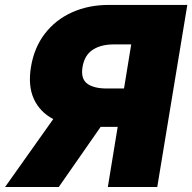

<svg xmlns="http://www.w3.org/2000/svg" viewBox="-43 -747 768 767"><path d="M585.2 0 705.3 -727.3H391.4Q310.4 -727.3 244.9 -697.8Q179.4 -668.3 136.5 -612.9Q93.7 -557.5 80.8 -480.1Q68.2 -404.5 92.2 -351.9Q116.2 -299.4 169.7 -271.3L-22.7 0H191.8L359 -240.1H427.1L387.8 0ZM452.4 -393.5H383.1Q330.9 -393.5 304.8 -413.4Q278.8 -433.2 286.8 -480.1Q294.9 -527 327.7 -548.3Q360.5 -569.6 411.6 -569.6H481.2Z"/></svg>

Font: Inter UI Black
Style: Italic
Weight: 900
Italic angle: -9.39999°
Designer: Rasmus Andersson
Foundry: rsms
Version: 3.2;8d6f07862